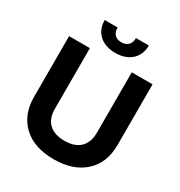

<svg xmlns="http://www.w3.org/2000/svg" viewBox="-214 -1082 1164 1239"><g transform="rotate(30 368.0 -462.5)"><path d="M367 9Q221 9 139 -68Q57 -145 57 -277V-729H212V-278Q212 -205 252.5 -167Q293 -129 368 -129Q444 -129 484 -168Q524 -207 524 -278V-729H679V-277Q679 -143 595 -67Q511 9 367 9ZM204 -934H300Q300 -900 318 -881.5Q336 -863 368 -863Q400 -863 418.5 -881Q437 -899 437 -934H533Q533 -865 488 -824.5Q443 -784 368 -784Q293 -784 248.5 -824.5Q204 -865 204 -934Z"/></g></svg>

Font: Mona Sans
Style: Bold
Weight: 700
Designer: Deni Anggara
Foundry: GitHub
Version: Version 2.000;Glyphs 3.2.3 (3260)